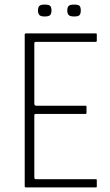

<svg xmlns="http://www.w3.org/2000/svg" viewBox="-20 -819 481 839"><path d="M93 0Q88 0 88 -5V-668Q88 -673 93 -673H398Q401 -673 402 -672Q403 -671 403 -668V-641Q403 -639 402 -637.5Q401 -636 398 -636H136Q132 -636 131 -634Q130 -632 130 -629V-364Q130 -362 132.5 -359.5Q135 -357 137 -357H353Q356 -357 357 -356Q358 -355 358 -352V-326Q358 -324 357 -322.5Q356 -321 353 -321H136Q132 -321 131 -319.5Q130 -318 130 -314V-45Q130 -41 131 -38.5Q132 -36 137 -36H398Q401 -36 402 -35Q403 -34 403 -31V-5Q403 -2 402 -1Q401 0 398 0ZM205 -773Q205 -760 199.5 -753.5Q194 -747 175 -747Q158 -747 152 -753.5Q146 -760 146 -773Q146 -787 152 -793Q158 -799 175 -799Q194 -799 199.5 -793Q205 -787 205 -773ZM333 -773Q333 -760 328 -753.5Q323 -747 304 -747Q286 -747 280 -753.5Q274 -760 274 -773Q274 -787 280 -793Q286 -799 304 -799Q323 -799 328 -793Q333 -787 333 -773Z"/></svg>

Font: Glory Thin ExtraLight
Style: Regular
Weight: 250
Version: Version 1.011